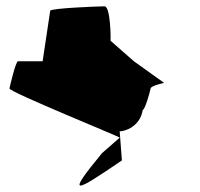

<svg xmlns="http://www.w3.org/2000/svg" viewBox="-20 -662 632 608"><path d="M10 -382C8 -371 367 -226 359 -226L303 -177C185 -34 219 -54 366 -154L359 -246C375 -246 424 -261 432 -314C439 -314 455 -371 457 -382C459 -392 506 -400 499 -400L404 -468L330 -533C331 -540 330 -642 311 -642C292 -642 140 -636 139 -628L115 -468H37C30 -468 12 -392 10 -382Z"/></svg>

Font: Ampere
Style: UltExtIta
Weight: 400
Version: Version 1